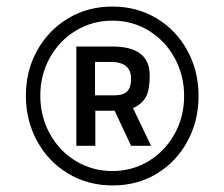

<svg xmlns="http://www.w3.org/2000/svg" viewBox="-20 -727 685 586"><path d="M59 -435Q59 -511 93.5 -573Q128 -635 188 -671Q248 -707 323 -707Q398 -707 458 -671Q518 -635 552 -572.5Q586 -510 586 -434Q586 -358 552 -295.5Q518 -233 458.5 -197Q399 -161 324 -161Q249 -161 188.5 -197Q128 -233 93.5 -296Q59 -359 59 -435ZM542 -434Q542 -497 513 -550Q484 -603 434 -633.5Q384 -664 323 -664Q262 -664 211.5 -633.5Q161 -603 132 -550.5Q103 -498 103 -435Q103 -372 132 -319Q161 -266 211.5 -235.5Q262 -205 323 -205Q384 -205 434 -235.5Q484 -266 513 -318.5Q542 -371 542 -434ZM213 -585H323Q437 -585 437 -497Q437 -453 425.5 -431.5Q414 -410 386 -397L441 -282H380L330 -389H271V-282H213ZM329 -436Q356 -436 368 -448Q380 -460 380 -487Q380 -538 318 -538H270V-436Z"/></svg>

Font: Cairo
Style: Regular
Weight: 400
Designer: Mohamed Gaber, the designers of Titillium
Foundry: Kief Type Foundry
Version: Version 2.009; ttfautohint (v1.5.33-1714) -l 8 -r 50 -G 200 